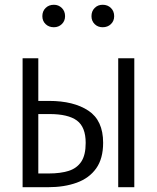

<svg xmlns="http://www.w3.org/2000/svg" viewBox="-20 -782 655 802"><path d="M140 -538.5V-360.5H184.6Q287.7 -360.5 349.2 -319.7Q410.8 -279 410.8 -185.6Q410.8 -119.5 381.8 -78.7Q352.8 -37.9 300.8 -19Q248.7 0 180 0H74.4V-538.5ZM541 -538.5V0H473.8V-538.5ZM186.7 -305.6H140V-57.4H184.1Q232.3 -57.4 266.7 -68.2Q301 -79 319.5 -106.7Q337.9 -134.4 337.9 -185.1Q337.9 -251.3 301.3 -278.5Q264.6 -305.6 186.7 -305.6ZM205.1 -668.2Q184.1 -668.2 170.5 -681.3Q156.9 -694.4 156.9 -714.4Q156.9 -735.4 170.5 -748.7Q184.1 -762.1 205.1 -762.1Q224.6 -762.1 238.2 -748.7Q251.8 -735.4 251.8 -714.4Q251.8 -694.4 238.2 -681.3Q224.6 -668.2 205.1 -668.2ZM408.7 -668.2Q388.7 -668.2 375.4 -681.3Q362.1 -694.4 362.1 -714.4Q362.1 -735.4 375.4 -748.7Q388.7 -762.1 408.7 -762.1Q429.7 -762.1 443.3 -748.7Q456.9 -735.4 456.9 -714.4Q456.9 -694.4 443.3 -681.3Q429.7 -668.2 408.7 -668.2Z"/></svg>

Font: Fira Code Light
Style: Regular
Weight: 300
Monospace: yes
Designer: Carrois Corporate, Edenspiekermann AG, Nikita Prokopov
Foundry: Carrois Corporate, Edenspiekermann AG, Nikita Prokopov
Version: Version 6.000; ttfautohint (v1.8.2) -l 8 -r 50 -G 200 -x 14 